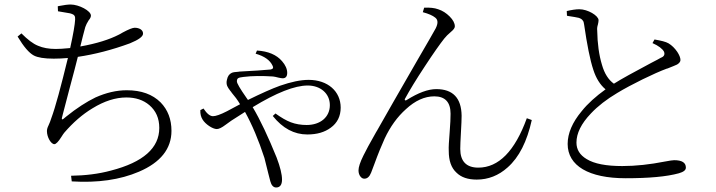

<svg xmlns="http://www.w3.org/2000/svg" viewBox="-20 -781 3175 851"><path d="M596 -20C692 -61 740 -122 740 -201C740 -252 724 -294 692 -327C656 -363 606 -381 542 -381C496 -381 450 -370 403 -349C364 -330 320 -302 273 -264C252 -245 251 -248 258 -273C263 -291 272 -328 287 -384C306 -453 318 -502 325 -529C400 -540 477 -560 556 -589C595 -605 614 -619 614 -632C614 -641 610 -647 602 -652C595 -656 586 -658 577 -658C568 -658 550 -651 524 -637C516 -632 510 -629 506 -627C465 -606 409 -588 336 -575C344 -608 351 -636 358 -661C361 -670 366 -680 373 -691C380 -699 383 -706 383 -712C383 -733 330 -761 293 -761C282 -761 264 -759 239 -754C238 -753 237 -753 236 -753L237 -731C251 -729 269 -726 290 -722C292 -721 293 -721 294 -721C310 -716 314 -710 313 -694C312 -673 305 -631 291 -568C262 -565 240 -564 227 -564C196 -564 170 -569 149 -578C126 -587 102 -606 75 -633L58 -619C85 -574 109 -546 130 -535C147 -526 176 -521 218 -521C239 -521 260 -522 281 -524C250 -397 226 -307 207 -256C204 -246 200 -236 195 -225C190 -215 188 -207 188 -200C188 -173 206 -142 221 -142C228 -142 239 -153 252 -174C258 -183 262 -190 265 -193C304 -238 345 -274 390 -301C442 -333 492 -349 540 -349C581 -349 615 -338 642 -315C671 -290 686 -257 686 -214C686 -125 615 -62 472 -25C417 -10 358 -3 295 -2L298 23C413 30 512 16 596 -20Z M1204 50C1221 50 1230 38 1230 15C1230 -8 1222 -41 1206 -83C1169 -174 1134 -249 1100 -306C1205 -370 1286 -402 1344 -402C1400 -402 1442 -367 1442 -315C1442 -262 1400 -227 1339 -227C1314 -227 1290 -231 1269 -239C1248 -247 1226 -260 1201 -278L1189 -267C1233 -212 1284 -185 1342 -185C1385 -185 1419 -195 1446 -215C1475 -236 1490 -266 1490 -304C1490 -376 1433 -427 1348 -427C1312 -427 1270 -418 1221 -401C1185 -388 1138 -367 1079 -338C1078 -340 1075 -343 1072 -348C1044 -388 1030 -412 1030 -420C1030 -435 1036 -437 1059 -440C1098 -445 1142 -445 1190 -442C1196 -441 1204 -440 1214 -437C1223 -435 1229 -434 1233 -434C1246 -434 1253 -442 1253 -458C1253 -475 1245 -493 1230 -510C1206 -538 1169 -554 1119 -557L1113 -543C1152 -532 1177 -514 1188 -490C1193 -481 1190 -475 1180 -473C1149 -470 1105 -467 1046 -464C1044 -464 1041 -464 1037 -463C1023 -462 1013 -461 1007 -458C996 -453 989 -443 986 -428C983 -417 984 -408 987 -400C989 -395 994 -387 1001 -378C1004 -375 1006 -372 1007 -370C1020 -355 1033 -338 1044 -319L986 -288C957 -273 936 -266 924 -266C911 -266 897 -277 882 -300L868 -293C867 -276 871 -262 878 -251C890 -231 922 -209 941 -209C950 -209 963 -215 980 -228C990 -235 998 -241 1005 -246C1032 -263 1052 -276 1066 -285C1097 -229 1126 -161 1152 -81C1157 -62 1163 -38 1170 -9C1174 8 1177 18 1178 22C1183 41 1192 50 1204 50Z M2093 15C2144 15 2190 -3 2230 -39C2281 -84 2316 -154 2337 -249L2315 -257C2262 -111 2190 -38 2100 -38C2047 -38 2020 -66 2020 -121C2020 -135 2021 -159 2023 -194C2025 -229 2026 -253 2026 -268C2025 -347 1987 -386 1914 -386C1877 -386 1834 -370 1783 -338C1776 -333 1771 -338 1776 -345C1795 -380 1824 -428 1863 -487C1901 -545 1930 -586 1949 -610C1956 -619 1966 -629 1979 -640C1990 -649 1996 -657 1996 -664C1996 -678 1988 -693 1973 -708C1958 -723 1941 -734 1922 -740C1906 -746 1885 -748 1860 -747L1854 -727C1880 -720 1898 -712 1909 -703C1922 -693 1922 -677 1911 -655C1902 -638 1875 -592 1831 -516C1745 -367 1685 -262 1650 -200C1649 -199 1649 -198 1648 -197C1619 -146 1600 -111 1591 -92C1576 -62 1569 -40 1569 -26C1569 -15 1572 -5 1578 2C1583 8 1588 11 1595 11C1608 11 1618 2 1625 -16C1628 -23 1632 -35 1639 -53C1656 -100 1672 -138 1685 -167C1710 -220 1741 -263 1779 -297C1820 -335 1862 -354 1905 -354C1953 -354 1977 -328 1977 -277C1977 -259 1976 -232 1973 -195C1970 -157 1968 -129 1969 -112C1969 -69 1980 -37 2003 -16C2024 5 2054 15 2093 15Z M2753 9C2856 9 2935 2 2989 -13C3010 -19 3020 -27 3020 -38C3020 -60 3003 -71 2968 -71C2962 -71 2948 -69 2927 -65C2861 -52 2798 -45 2738 -45C2667 -45 2614 -55 2580 -76C2550 -94 2535 -118 2535 -149C2535 -190 2556 -233 2599 -278C2630 -311 2669 -341 2716 -369C2777 -406 2881 -457 2936 -477C2937 -477 2938 -477 2940 -478C2961 -486 2974 -492 2981 -495C2991 -501 2996 -508 2996 -515C2996 -525 2991 -537 2982 -551C2971 -567 2958 -580 2943 -589C2931 -596 2910 -601 2881 -606L2872 -590C2899 -578 2916 -565 2923 -552C2928 -539 2923 -530 2909 -525C2902 -521 2888 -513 2866 -502C2789 -461 2734 -431 2701 -410C2677 -427 2659 -455 2648 -494C2635 -537 2628 -587 2627 -646C2626 -654 2627 -663 2630 -672C2632 -680 2633 -687 2633 -692C2632 -712 2585 -740 2548 -740C2532 -740 2513 -737 2492 -732L2493 -711C2494 -711 2496 -711 2499 -710C2520 -707 2536 -704 2545 -702C2554 -699 2560 -695 2563 -690C2566 -687 2568 -681 2569 -672C2582 -583 2595 -516 2610 -471C2622 -434 2640 -405 2664 -385C2621 -354 2585 -322 2558 -288C2517 -239 2496 -190 2496 -143C2496 -46 2590 9 2753 9Z"/></svg>

Font: AllPunType Light
Style: Regular
Weight: 300
Version: 1.0